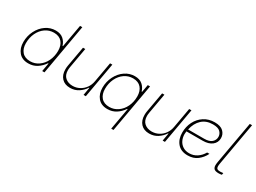

<svg xmlns="http://www.w3.org/2000/svg" viewBox="-49 -1516 3310 2482"><g transform="rotate(30 1605.5 -275.5)"><path d="M85 -204Q85 -295 124.5 -373Q164 -451 230.5 -496.5Q297 -542 376 -542Q448 -542 490 -505.5Q532 -469 549 -413H556L616 -750H650L518 0H484L506 -125H499Q459 -66 403.5 -30.5Q348 5 276 5Q184 5 134.5 -53.5Q85 -112 85 -204ZM532 -329Q532 -409 490.5 -457.5Q449 -506 369 -506Q300 -506 243 -466.5Q186 -427 153.5 -358.5Q121 -290 121 -207Q121 -128 162.5 -79.5Q204 -31 285 -31Q353 -31 410 -70.5Q467 -110 499.5 -178Q532 -246 532 -329Z M1135 0H1101L1121 -116H1115Q1083 -64 1028 -27.5Q973 9 902 9Q822 9 777 -39.5Q732 -88 732 -170Q732 -202 737 -227L790 -525H824L771 -227Q766 -197 766 -177Q766 -104 809 -67Q852 -30 918 -30Q972 -30 1019 -54.5Q1066 -79 1098.5 -123.5Q1131 -168 1141 -227L1194 -525H1228Z M1266 -204Q1266 -295 1305.5 -373Q1345 -451 1411.5 -496.5Q1478 -542 1557 -542Q1629 -542 1671 -505.5Q1713 -469 1730 -413H1737L1757 -525H1791L1663 199H1629L1687 -125H1680Q1640 -66 1584.5 -30.5Q1529 5 1457 5Q1365 5 1315.5 -53.5Q1266 -112 1266 -204ZM1713 -329Q1713 -409 1671.5 -457.5Q1630 -506 1550 -506Q1481 -506 1424 -466.5Q1367 -427 1334.5 -358.5Q1302 -290 1302 -207Q1302 -128 1343.5 -79.5Q1385 -31 1466 -31Q1534 -31 1591 -70.5Q1648 -110 1680.5 -178Q1713 -246 1713 -329Z M2316 0H2282L2302 -116H2296Q2264 -64 2209 -27.5Q2154 9 2083 9Q2003 9 1958 -39.5Q1913 -88 1913 -170Q1913 -202 1918 -227L1971 -525H2005L1952 -227Q1947 -197 1947 -177Q1947 -104 1990 -67Q2033 -30 2099 -30Q2153 -30 2200 -54.5Q2247 -79 2279.5 -123.5Q2312 -168 2322 -227L2375 -525H2409Z M2449 -217Q2449 -305 2486 -379Q2523 -453 2591.5 -497.5Q2660 -542 2749 -542Q2837 -542 2878.5 -501.5Q2920 -461 2920 -403Q2920 -337 2869 -297Q2818 -257 2729 -257H2489L2488 -250Q2485 -232 2485 -214Q2485 -164 2505 -122Q2525 -80 2564.5 -54.5Q2604 -29 2659 -29Q2722 -29 2773.5 -63Q2825 -97 2857 -154H2892Q2858 -85 2799.5 -40Q2741 5 2655 5Q2555 5 2502 -57Q2449 -119 2449 -217ZM2734 -289Q2811 -289 2847 -321.5Q2883 -354 2883 -401Q2883 -443 2851.5 -475Q2820 -507 2742 -507Q2642 -507 2579.5 -448.5Q2517 -390 2495 -289Z M3032 -67Q3032 -89 3039 -127L3150 -750H3184L3074 -127Q3067 -89 3067 -71Q3067 -47 3079.5 -35.5Q3092 -24 3126 -24Q3143 -24 3171 -28L3166 0Q3143 5 3119 5Q3070 5 3051 -13Q3032 -31 3032 -67Z"/></g></svg>

Font: Be Vietnam Thin
Style: Italic
Weight: 250
Italic angle: -9°
Designer: Gabriel Lam
Foundry: TypeRant
Version: Version 3.000